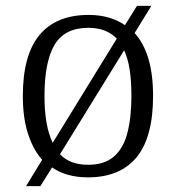

<svg xmlns="http://www.w3.org/2000/svg" viewBox="-20 -596 602 656"><path d="M124 -50Q93 -85 75.5 -139.5Q58 -194 58 -268Q58 -408 115 -476.5Q172 -545 283 -545Q356 -545 407 -510L448 -576H497L440 -483Q471 -449 487 -395.5Q503 -342 503 -268Q503 -127 446.5 -58.5Q390 10 280 10Q244 10 213 1.5Q182 -7 158 -24L118 40H69ZM281 -33Q336 -33 368.5 -60.5Q401 -88 415 -141Q429 -194 429 -268Q429 -319 423 -358Q417 -397 404 -424L185 -69Q202 -51 226 -42Q250 -33 281 -33ZM379 -464Q362 -482 337.5 -491.5Q313 -501 282 -501Q201 -501 166.5 -443Q132 -385 132 -268Q132 -217 139 -177Q146 -137 160 -108Z"/></svg>

Font: Noto Serif Tibetan Light
Style: Regular
Weight: 300
Version: Version 2.103